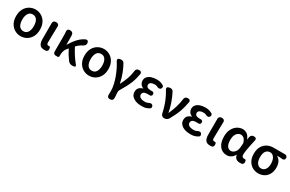

<svg xmlns="http://www.w3.org/2000/svg" viewBox="172 -2006 5502 3644"><g transform="rotate(30 2923.0 -184.0)"><path d="M308 14Q238 14 178 -20.5Q118 -55 82 -120Q46 -185 46 -277Q46 -370 82 -435Q118 -500 178 -534.5Q238 -569 308 -569Q378 -569 437.5 -534.5Q497 -500 533 -435Q569 -370 569 -277Q569 -185 533 -120Q497 -55 437.5 -20.5Q378 14 308 14ZM308 -94Q370 -94 402 -143.5Q434 -193 434 -277Q434 -361 402 -411Q370 -461 308 -461Q245 -461 213 -411Q181 -361 181 -277Q181 -193 213 -143.5Q245 -94 308 -94Z M831 14Q755 14 726.5 -29.5Q698 -73 698 -146V-497Q698 -523 714 -539Q730 -555 756 -555H772Q798 -555 814 -539Q830 -523 828 -497Q826 -402 823.5 -313Q821 -224 821 -139Q821 -114 832 -104Q843 -94 864 -94L872 -95Q883 -97 891.5 -91Q900 -85 902 -74L906 -51Q909 -29 899 -10.5Q889 8 867 11Q863 12 855.5 13Q848 14 831 14Z M1439 7Q1413 9 1387 -3Q1361 -15 1347 -36Q1315 -78 1285.5 -124Q1256 -170 1220 -243L1191 -209Q1162 -176 1151 -133Q1140 -90 1140 -31V-26Q1140 0 1113 0H1074Q1048 0 1032.5 -16Q1017 -32 1017 -58V-393Q1017 -426 1016 -447.5Q1015 -469 1012 -498Q1010 -523 1023.5 -539Q1037 -555 1063 -555H1076Q1102 -555 1121 -539Q1140 -523 1142 -498Q1143 -487 1144 -464.5Q1145 -442 1145 -421V-285H1149Q1213 -389 1276.5 -455Q1340 -521 1415 -553Q1439 -563 1456 -549.5Q1473 -536 1475 -511L1476 -504Q1478 -478 1463.5 -458Q1449 -438 1426 -427Q1395 -412 1366.5 -391.5Q1338 -371 1302 -334Q1342 -254 1389.5 -181.5Q1437 -109 1490 -44Q1507 -24 1501 -10.5Q1495 3 1469 5Z M1807 14Q1737 14 1677 -20.5Q1617 -55 1581 -120Q1545 -185 1545 -277Q1545 -370 1581 -435Q1617 -500 1677 -534.5Q1737 -569 1807 -569Q1877 -569 1936.5 -534.5Q1996 -500 2032 -435Q2068 -370 2068 -277Q2068 -185 2032 -120Q1996 -55 1936.5 -20.5Q1877 14 1807 14ZM1807 -94Q1869 -94 1901 -143.5Q1933 -193 1933 -277Q1933 -361 1901 -411Q1869 -461 1807 -461Q1744 -461 1712 -411Q1680 -361 1680 -277Q1680 -193 1712 -143.5Q1744 -94 1807 -94Z M2367 201Q2341 201 2327.5 184.5Q2314 168 2315 143Q2315 131 2315.5 109Q2316 87 2316 55Q2316 -5 2301 -75.5Q2286 -146 2260 -219Q2234 -292 2200 -361.5Q2166 -431 2128 -490Q2115 -512 2121.5 -529Q2128 -546 2153 -551L2174 -556Q2199 -561 2223 -551.5Q2247 -542 2258 -519Q2297 -451 2332 -363Q2367 -275 2394 -151H2399Q2447 -246 2475 -326Q2503 -406 2513 -497Q2516 -523 2533.5 -539Q2551 -555 2577 -555H2590Q2616 -555 2629.5 -539.5Q2643 -524 2638 -498Q2627 -438 2613.5 -387.5Q2600 -337 2579.5 -286Q2559 -235 2527.5 -175.5Q2496 -116 2449 -38Q2441 -25 2438 -8.5Q2435 8 2436 23Q2438 40 2439.5 62.5Q2441 85 2442 107Q2443 129 2443 143Q2444 168 2428 184.5Q2412 201 2386 201Z M2959 14Q2889 14 2832.5 -6Q2776 -26 2743.5 -64Q2711 -102 2711 -156Q2711 -214 2742.5 -245.5Q2774 -277 2822 -290V-295Q2779 -310 2757.5 -344Q2736 -378 2736 -414Q2736 -467 2767.5 -501.5Q2799 -536 2850.5 -552.5Q2902 -569 2962 -569Q3012 -569 3042 -560Q3072 -551 3105 -534Q3125 -525 3129.5 -505.5Q3134 -486 3123 -466Q3112 -448 3093.5 -443.5Q3075 -439 3055 -446Q3034 -457 3018.5 -462Q3003 -467 2968 -467Q2924 -467 2894.5 -449Q2865 -431 2865 -397Q2865 -366 2889.5 -348.5Q2914 -331 2966 -331Q2976 -331 2982 -331Q2988 -331 2993 -331Q3014 -333 3027.5 -320.5Q3041 -308 3041 -285Q3040 -264 3027 -252Q3014 -240 2993 -241Q2986 -241 2973 -241.5Q2960 -242 2949 -242Q2840 -242 2840 -168Q2840 -131 2874.5 -109.5Q2909 -88 2972 -88Q3004 -88 3022.5 -94Q3041 -100 3066 -113Q3086 -121 3105 -118Q3124 -115 3136 -95Q3148 -76 3144 -56.5Q3140 -37 3120 -27Q3094 -12 3071 -3Q3048 6 3022 10Q2996 14 2959 14Z M3445 0Q3419 0 3400 -16.5Q3381 -33 3375 -58Q3355 -149 3331 -221.5Q3307 -294 3277 -358.5Q3247 -423 3207 -489Q3194 -512 3201 -529Q3208 -546 3233 -551L3254 -556Q3279 -561 3302.5 -551Q3326 -541 3336 -517Q3380 -434 3415 -334Q3450 -234 3469 -133H3474Q3519 -234 3544.5 -320.5Q3570 -407 3581 -497Q3584 -523 3601.5 -539Q3619 -555 3645 -555H3659Q3685 -555 3698.5 -539.5Q3712 -524 3706 -498Q3694 -435 3680.5 -381.5Q3667 -328 3648.5 -277.5Q3630 -227 3603.5 -172.5Q3577 -118 3541 -52Q3528 -29 3503.5 -14.5Q3479 0 3453 0Z M4027 14Q3957 14 3900.5 -6Q3844 -26 3811.5 -64Q3779 -102 3779 -156Q3779 -214 3810.5 -245.5Q3842 -277 3890 -290V-295Q3847 -310 3825.5 -344Q3804 -378 3804 -414Q3804 -467 3835.5 -501.5Q3867 -536 3918.5 -552.5Q3970 -569 4030 -569Q4080 -569 4110 -560Q4140 -551 4173 -534Q4193 -525 4197.5 -505.5Q4202 -486 4191 -466Q4180 -448 4161.5 -443.5Q4143 -439 4123 -446Q4102 -457 4086.5 -462Q4071 -467 4036 -467Q3992 -467 3962.5 -449Q3933 -431 3933 -397Q3933 -366 3957.5 -348.5Q3982 -331 4034 -331Q4044 -331 4050 -331Q4056 -331 4061 -331Q4082 -333 4095.5 -320.5Q4109 -308 4109 -285Q4108 -264 4095 -252Q4082 -240 4061 -241Q4054 -241 4041 -241.5Q4028 -242 4017 -242Q3908 -242 3908 -168Q3908 -131 3942.5 -109.5Q3977 -88 4040 -88Q4072 -88 4090.5 -94Q4109 -100 4134 -113Q4154 -121 4173 -118Q4192 -115 4204 -95Q4216 -76 4212 -56.5Q4208 -37 4188 -27Q4162 -12 4139 -3Q4116 6 4090 10Q4064 14 4027 14Z M4463 14Q4387 14 4358.5 -29.5Q4330 -73 4330 -146V-497Q4330 -523 4346 -539Q4362 -555 4388 -555H4404Q4430 -555 4446 -539Q4462 -523 4460 -497Q4458 -402 4455.5 -313Q4453 -224 4453 -139Q4453 -114 4464 -104Q4475 -94 4496 -94L4504 -95Q4515 -97 4523.5 -91Q4532 -85 4534 -74L4538 -51Q4541 -29 4531 -10.5Q4521 8 4499 11Q4495 12 4487.5 13Q4480 14 4463 14Z M4824 14Q4727 14 4666.5 -61Q4606 -136 4606 -272Q4606 -366 4640.5 -432Q4675 -498 4731 -533.5Q4787 -569 4851 -569Q4900 -569 4943.5 -539.5Q4987 -510 5012 -442H5016L5026 -498Q5031 -524 5050 -539.5Q5069 -555 5094 -555H5108Q5134 -555 5146.5 -539.5Q5159 -524 5153 -499Q5139 -436 5125.5 -372.5Q5112 -309 5103 -251.5Q5094 -194 5094 -148Q5094 -120 5110 -107Q5126 -94 5149 -94Q5156 -94 5159 -95Q5171 -96 5180 -91Q5189 -86 5191 -73L5195 -52Q5198 -30 5188 -11.5Q5178 7 5156 11Q5152 12 5143.5 13Q5135 14 5118 14Q5064 14 5031.5 -10Q4999 -34 4991 -88H4987Q4927 14 4824 14ZM4854 -95Q4884 -95 4911.5 -114.5Q4939 -134 4958 -167Q4977 -200 4979 -239L4987 -339Q4968 -408 4936.5 -434.5Q4905 -461 4868 -461Q4836 -461 4807 -440.5Q4778 -420 4759.5 -378.5Q4741 -337 4741 -273Q4741 -185 4771.5 -140Q4802 -95 4854 -95Z M5515 14Q5445 14 5387 -19Q5329 -52 5294 -115.5Q5259 -179 5259 -271Q5259 -368 5296.5 -430.5Q5334 -493 5394 -524Q5454 -555 5521 -555H5778Q5803 -555 5818 -540Q5833 -525 5833 -500Q5833 -476 5818 -463Q5803 -450 5778 -451Q5760 -453 5746 -454Q5732 -455 5714 -456Q5696 -457 5666 -457V-452Q5713 -426 5738.5 -374.5Q5764 -323 5764 -252Q5764 -169 5731.5 -109.5Q5699 -50 5643 -18Q5587 14 5515 14ZM5516 -94Q5572 -94 5605.5 -139.5Q5639 -185 5639 -264Q5639 -314 5625 -356Q5611 -398 5583.5 -423Q5556 -448 5517 -448Q5463 -448 5428.5 -405.5Q5394 -363 5394 -271Q5394 -188 5428 -141Q5462 -94 5516 -94Z"/></g></svg>

Font: Chiron GoRound TC SB
Style: Regular
Weight: 500
Designer: Ryoko NISHIZUKA 西塚涼子 (kana, bopomofo & ideographs); Paul D. Hunt (Latin, Greek & Cyrillic); Sandoll Communications 산돌커뮤니
Foundry: Adobe
Version: Version 1.000;hotconv 1.1.1;makeotfexe 2.6.0